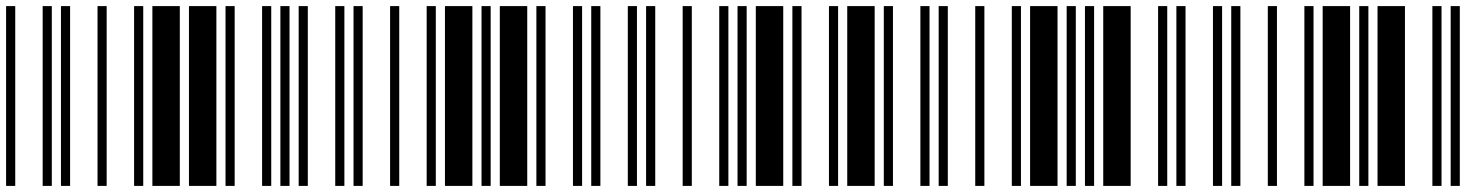

<svg xmlns="http://www.w3.org/2000/svg" viewBox="-20 -610 4840 630"><path d="M0 0V-590H30V0ZM120 0V-590H150V0ZM180 0V-590H210V0ZM300 0V-590H330V0ZM420 0V-590H450V0ZM480 0V-590H570V0ZM600 0V-590H690V0ZM720 0V-590H750V0ZM840 0V-590H870V0ZM900 0V-590H930V0Z M960 0V-590H990V0ZM1080 0V-590H1110V0ZM1140 0V-590H1170V0ZM1260 0V-590H1290V0ZM1380 0V-590H1410V0ZM1440 0V-590H1530V0ZM1560 0V-590H1590V0ZM1620 0V-590H1710V0ZM1740 0V-590H1770V0ZM1860 0V-590H1890V0Z M1920 0V-590H1950V0ZM2040 0V-590H2070V0ZM2100 0V-590H2130V0ZM2220 0V-590H2250V0ZM2340 0V-590H2370V0ZM2400 0V-590H2430V0ZM2460 0V-590H2550V0ZM2580 0V-590H2610V0ZM2700 0V-590H2730V0ZM2760 0V-590H2850V0Z M2880 0V-590H2910V0ZM3000 0V-590H3030V0ZM3060 0V-590H3090V0ZM3180 0V-590H3210V0ZM3300 0V-590H3330V0ZM3360 0V-590H3450V0ZM3480 0V-590H3510V0ZM3540 0V-590H3570V0ZM3600 0V-590H3690V0ZM3780 0V-590H3810V0Z M3840 0V-590H3870V0ZM3960 0V-590H3990V0ZM4020 0V-590H4050V0ZM4140 0V-590H4170V0ZM4260 0V-590H4290V0ZM4320 0V-590H4410V0ZM4440 0V-590H4470V0ZM4500 0V-590H4590V0ZM4680 0V-590H4710V0ZM4740 0V-590H4770V0Z"/></svg>

Font: Libre Barcode 39 Extended
Style: Regular
Weight: 400
Version: Version 1.005; ttfautohint (v1.8.3)